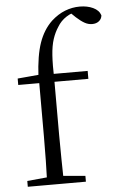

<svg xmlns="http://www.w3.org/2000/svg" viewBox="-56 -853 559 892"><g transform="rotate(-5 223.5 -406.5)"><path d="M37 0V-27L153 -38H183L308 -27V0ZM128 0Q130 -56 131 -113.5Q132 -171 132 -227V-475H34V-505L158 -516L131 -502V-507Q136 -603 156.5 -662Q177 -721 217 -759Q248 -787 281.5 -800Q315 -813 350 -813Q385 -813 412 -800.5Q439 -788 447 -764Q446 -748 433.5 -737.5Q421 -727 401 -727Q383 -727 366 -736.5Q349 -746 328 -765L301 -791V-800H341V-792Q312 -789 285.5 -772Q259 -755 243 -728Q227 -704 217 -673.5Q207 -643 204 -599Q201 -555 203 -488V-227Q203 -171 204 -113.5Q205 -56 206 0ZM168 -475V-512H361V-475Z"/></g></svg>

Font: Noto Serif KR ExtraLight Light
Style: Regular
Weight: 300
Version: Version 2.003-H1;hotconv 1.1.1;makeotfexe 2.6.0